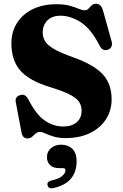

<svg xmlns="http://www.w3.org/2000/svg" viewBox="-20 -736 669 1045"><path d="M337 15.5Q299 15.5 272 7.2Q245 -1 227 -9.5Q209 -18 198.5 -18Q184 -18 174 -9Q164 0 154 8.8Q144 17.5 130 17.5Q102.5 17.5 97 -16L65.5 -182Q61 -208.5 88.5 -218Q116.5 -228 133.5 -196.5Q177.5 -110.5 225 -79Q272.5 -47.5 323.5 -47.5Q370 -47.5 397 -70.2Q424 -93 424 -133Q424 -159.5 411.5 -180Q399 -200.5 362.2 -220Q325.5 -239.5 253.5 -261.5Q137.5 -297 89.8 -352.8Q42 -408.5 42 -500Q42 -562.5 72.2 -610.5Q102.5 -658.5 157.5 -685.8Q212.5 -713 287.5 -713Q330.5 -713 359.8 -704.8Q389 -696.5 408.5 -688.2Q428 -680 442 -680Q454 -680 461.8 -689Q469.5 -698 478.5 -706.8Q487.5 -715.5 503 -715.5Q516.5 -715.5 525.8 -706.8Q535 -698 542 -674L587.5 -510.5Q592 -495 586.5 -482.5Q581 -470 567 -465.5Q538 -456 523 -486Q476 -579 420 -614.8Q364 -650.5 309.5 -650.5Q264 -650.5 238.2 -625Q212.5 -599.5 212.5 -559Q212.5 -534 224.8 -512.8Q237 -491.5 272.5 -470.2Q308 -449 378.5 -424Q493.5 -383 540.8 -330Q588 -277 587.5 -194.5Q587.5 -136 557.8 -88.5Q528 -41 471.8 -12.8Q415.5 15.5 337 15.5ZM302.5 179Q268.5 179 252 162Q235.5 145 235.5 119.5Q235.5 89 257.8 70.2Q280 51.5 313 51.5Q350.5 51.5 373.8 74.2Q397 97 397 141Q397 198 367.2 235Q337.5 272 271.5 287.5Q245 294 239 273Q233.5 253 259.5 246.5Q302 237 319.2 221.2Q336.5 205.5 336.5 190.5Q336.5 179 321.5 179Z"/></svg>

Font: Fraunces 9pt
Style: Bold
Weight: 700
Version: Version 1.000;[b76b70a41]